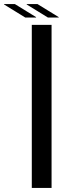

<svg xmlns="http://www.w3.org/2000/svg" viewBox="-102 -922 328 942"><path d="M54 0V-800H151V0ZM22 -836 -82 -900V-902H-29L75 -838V-836ZM29 -900V-902H82L186 -838V-836H133Z"/></svg>

Font: Big Shoulders Text SemiBold
Style: Regular
Weight: 600
Designer: Patric King
Foundry: XO Type Co
Version: Version 1.000; ttfautohint (v1.8.2)